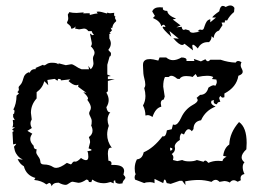

<svg xmlns="http://www.w3.org/2000/svg" viewBox="-20 -655 929 691"><path d="M166 15.6Q163.1 3.4 156.7 3.4L147 8.8Q129.4 -4.9 103 -7.3L107.4 -14.6Q74.2 -23.9 65.9 -56.6Q51.3 -64.5 43.5 -82.5L61.5 -80.6Q61.5 -81.5 57.6 -83.3Q53.7 -85 48.3 -89.6Q43 -94.2 37.8 -102.8Q32.7 -111.3 30.3 -127Q38.1 -134.8 38.1 -137.7L27.3 -135.3L24.9 -180.2Q29.8 -182.1 29.8 -184.1L23.9 -188Q23.9 -190.9 34.2 -196.8H23.9Q27.3 -200.2 27.3 -210.4L25.9 -223.6L33.2 -222.7L27.3 -233.9V-246.1L30.3 -244.1L32.2 -254.4Q32.2 -260.3 27.8 -260.3Q39.1 -281.2 39.6 -311L48.3 -318.4L42.5 -323.7Q47.9 -328.1 47.9 -333.5L46.9 -340.3Q46.9 -343.3 53.2 -349.6Q59.6 -356 63.5 -371.1Q67.9 -390.6 85.4 -395.5L86.4 -391.6Q91.3 -406.2 105 -406.2Q105.5 -405.8 106.4 -405.8Q107.9 -405.8 110.4 -407.7L106.4 -409.7L134.8 -421.9L137.7 -419.4Q141.6 -419.4 148.2 -424.3Q154.8 -429.2 167 -429.2Q186 -429.2 189.9 -423.3L190.9 -427.2L216.8 -420.4L236.3 -423.8Q241.7 -423.8 250.5 -418Q262.2 -409.7 273.4 -405.8H300.3L297.9 -418L306.6 -405.8Q316.4 -415.5 316.4 -427.2L314.5 -443.8Q314.5 -450.7 317.4 -455.1Q320.3 -459.5 320.3 -465.3Q320.3 -475.1 306.6 -488.8Q310.5 -491.2 310.5 -500L303.7 -534.7L312.5 -528.3L318.4 -530.3Q312 -534.7 310.1 -543H297.9Q291.5 -552.2 282.2 -552.2L264.6 -549.3L250 -552.2L252.4 -560.1Q245.6 -551.8 236.3 -551.8Q235.8 -557.6 233.4 -561Q229.5 -565.4 223.6 -569.8Q221.2 -571.3 221.2 -573.2Q221.2 -575.7 223.4 -579.3Q225.6 -583 225.6 -589.4L224.1 -602.5L229.5 -611.3Q240.2 -608.4 255.4 -608.4L281.7 -610.4L278.8 -606.9L302.7 -607.4L303.2 -601.1Q321.8 -606.4 331.5 -606.4L327.6 -612.8L335 -613.3Q342.8 -613.3 364.7 -606.4L367.2 -609.9Q369.6 -607.4 376.5 -607.4L391.1 -608.9L390.6 -603Q390.6 -595.7 395.5 -595.7L393.6 -590.3L398.4 -580.1Q398.4 -578.6 396.5 -577.1Q385.7 -568.8 383.8 -553.7L378.4 -555.7L382.8 -545.4L374.5 -537.1L378.9 -532.7L373.5 -533.2V-516.6Q378.9 -506.8 378.9 -498.5Q378.9 -486.8 370.1 -476.1Q370.6 -472.7 375 -469.5Q379.4 -466.3 379.4 -461.9Q379.4 -451.7 374.5 -451.7L366.2 -421.9V-386.7L378.9 -381.3L368.2 -379.9V-370.1H392.6L368.2 -363.8V-326.7L362.8 -321.8Q371.1 -307.6 371.1 -294.9Q371.1 -281.7 362.8 -269Q366.2 -251 374.5 -251L377 -251.5Q367.2 -238.8 367.2 -224.1Q367.2 -213.9 371.6 -202.1Q365.7 -186 365.7 -170.9Q365.7 -145.5 382.3 -123L378.4 -123.5Q368.2 -123.5 368.2 -101.6L370.1 -76.7Q381.3 -75.7 381.3 -67.4L380.4 -61.5H388.2Q426.8 -61.5 426.8 -39.1L424.3 -26.4Q431.2 -19.5 431.2 -15.1Q431.2 -12.2 426.3 -7.1Q421.4 -2 420.9 4.9L410.6 6.3Q401.9 6.3 395.5 1.5L394.5 -6.3L389.2 -3.9V4.9L377.9 0Q364.7 4.4 352.5 4.4Q331.1 4.4 312 -8.8L308.6 0.5L299.8 0Q299.8 -7.8 291 -8.8Q273.9 2.9 262.2 2.9L241.7 -1Q235.8 -1 228.8 4.6Q221.7 10.3 215.8 10.3Q206.1 10.3 190.9 2.4Q170.4 2.4 166 15.6ZM182.1 -50.8Q196.8 -50.8 220.7 -68.8L234.4 -63.5Q237.3 -63.5 240.2 -68.6Q243.2 -73.7 248 -73.7L251.5 -73.2Q258.8 -73.2 271.5 -86.4Q282.2 -78.6 289.6 -78.6Q297.9 -78.6 297.9 -90.8Q297.9 -104.5 294.4 -110.8Q309.6 -112.3 309.6 -115.2Q309.6 -117.7 298.8 -121.1L304.2 -142.6Q304.2 -151.9 299.8 -161.6Q313 -170.9 313 -184.6Q313 -193.8 308.1 -203.1Q310.1 -206.5 310.1 -218.8Q310.1 -226.1 305.4 -234.6Q300.8 -243.2 300.8 -247.1Q300.8 -251.5 304 -256.6Q307.1 -261.7 307.1 -267.6Q307.1 -278.3 294.4 -295.4L296.9 -300.3Q296.9 -307.6 279.8 -323.2L291 -320.8L261.2 -342.8L262.2 -350.1L254.9 -348.1Q243.2 -348.1 226.6 -363.3L233.4 -369.6L199.7 -365.7L197.3 -370.6L189 -371.1L187 -364.3L176.8 -371.1L150.4 -367.2L153.8 -348.1L139.6 -362.8Q132.8 -337.9 111.8 -323.2V-300.8Q91.3 -277.8 91.3 -249L94.2 -225.1Q89.8 -218.3 89.8 -210.9Q89.8 -202.1 94.7 -194.3L78.6 -184.1L96.2 -173.8Q88.9 -164.1 88.9 -154.8Q88.9 -142.6 101.1 -130.4Q101.1 -117.7 111.8 -117.7L110.4 -107.4Q110.4 -101.6 117.4 -92.3Q124.5 -83 125 -75.2Q125 -63 138.2 -63Q157.7 -63 171.4 -53.7Q175.8 -50.8 182.1 -50.8ZM647.5 11.2 635.7 -4.4H626.5L594.2 6.8L580.1 3.9Q576.2 -8.8 572.8 -8.8Q569.8 -8.8 567.4 3.9L536.1 -11.2V4.4Q529.3 0.5 520 0.5Q505.9 0.5 499 3.9L465.8 -8.8L464.4 -16.6Q464.4 -22.9 468.3 -28.3Q464.8 -34.7 464.8 -48.8Q464.8 -66.4 472.7 -81.5Q492.2 -83 497.1 -106.9Q532.7 -122.1 564.9 -164.6L568.4 -164.1Q577.6 -164.1 580.6 -186L598.1 -189.9L602.5 -207L608.4 -205.6Q620.1 -205.6 631.8 -231Q645.5 -261.2 672.9 -276.9Q691.4 -286.6 691.4 -294.9Q691.4 -298.8 687.5 -302.7L700.2 -313.5Q723.1 -313.5 730 -339.4Q742.2 -348.1 749 -348.1Q752.9 -348.1 754.4 -345.7Q760.3 -353.5 760.3 -360.8L758.8 -368.7L742.7 -370.6L747.6 -377.4Q741.2 -382.3 725.1 -382.3Q710.9 -382.3 690.4 -377.9L684.1 -388.7L672.9 -377.9Q664.6 -381.3 649.9 -381.3Q632.3 -381.3 626 -370.6L617.7 -371.6Q605.5 -382.3 596.7 -382.3Q591.3 -382.3 586.9 -377.9H573.7Q567.4 -365.7 567.4 -343.3L572.8 -307.6L569.3 -296.9Q558.6 -295.4 558.6 -283.2L560.5 -271Q539.6 -266.6 528.8 -233.9Q519 -240.7 511.7 -240.7L503.4 -239.3Q503.4 -258.3 494.6 -275.4Q503.4 -290.5 503.4 -309.6Q503.4 -322.8 499 -338.4Q502.9 -342.3 502.9 -351.1Q502.9 -359.9 499 -374.3Q495.1 -388.7 495.1 -407.7L494.6 -420.9Q494.6 -426.8 496.3 -431.4Q498 -436 503.7 -439.2Q509.3 -442.4 521 -442.4Q529.3 -442.4 549.8 -437L554.2 -448.2H578.1Q589.4 -438.5 602.5 -438.5Q616.2 -438.5 633.3 -448.2Q651.4 -447.8 651.4 -439L650.9 -435.5H679.7L677.7 -442.9L703.1 -434.1L719.2 -441.9Q723.6 -434.6 728 -434.6Q732.4 -434.6 736.8 -439.9H774.4Q800.8 -430.7 828.1 -429.7Q831.5 -435.5 837.4 -435.5Q842.3 -435.5 849.1 -431.2Q846.2 -425.8 846.2 -419.9Q846.2 -414.1 849.9 -408.2Q853.5 -402.3 853.5 -396.5Q853.5 -387.7 837.9 -382.3Q831.5 -341.3 787.6 -318.4V-305.2L782.2 -303.7Q776.4 -303.7 774.4 -309.6Q769 -306.6 769 -300.8L772.9 -288.6Q762.7 -288.6 760.7 -279.8Q749 -280.3 749 -289.1L750 -294.9L741.2 -292.5L739.7 -287.1Q739.7 -277.8 755.9 -271.5Q719.2 -257.3 703.6 -222.2Q676.8 -218.3 676.3 -190.4L670.4 -182.6Q664.6 -189.9 658.7 -189.9Q649.9 -189.9 642.1 -170.9L633.3 -175.3Q627 -168.9 627 -157.7L627.4 -151.4Q608.9 -140.1 608.9 -127.9L609.9 -120.6Q609.9 -108.4 598.1 -100.6Q604 -95.2 604 -87.9L602.5 -79.1L618.2 -75.2L635.7 -79.1Q645 -74.2 660.6 -74.2Q678.7 -74.2 688.5 -79.1L712.4 -72.8Q715.3 -77.1 718.8 -77.1Q723.1 -77.1 730 -68.8Q746.1 -76.2 765.1 -76.2L780.8 -75.2Q781.2 -84 795.4 -91.3L783.2 -94.2Q787.1 -123 805.2 -134.8Q806.6 -177.7 840.3 -215.8Q867.7 -196.8 867.7 -140.6L866.7 -117.7Q849.6 -101.6 849.6 -88.9Q849.6 -78.6 859.9 -70.8Q853.5 -64.5 853.5 -53.7Q853.5 -41 859.9 -28.8Q845.7 -25.9 845.7 -13.7L846.7 -6.3L835.4 -1Q827.1 -6.3 821.3 -6.3Q813 -6.3 807.1 2Q797.4 -3.4 787.1 -3.4L770 -0.5Q763.2 -7.8 756.3 -7.8Q749 -7.8 741.2 -0.5Q716.3 -7.3 695.3 -7.3Q671.9 -7.3 646.5 -2.4ZM593.8 -111.8Q600.6 -115.7 600.6 -118.7Q600.6 -122.1 592.8 -124L591.8 -119.1ZM644 -497.6Q640.1 -493.2 635.7 -493.2Q624 -493.2 603.5 -517.6L623.5 -515.6L589.8 -543.5L596.7 -522.5Q565.4 -550.3 565.4 -557.1Q565.4 -559.1 568.4 -559.1L575.7 -557.6Q572.8 -565.9 568.8 -565.9Q564.9 -565.9 560.5 -560.5Q557.1 -578.6 530.3 -590.3L537.6 -597.7L527.8 -613.8Q533.7 -628.9 555.2 -628.9L566.9 -627.9L565.9 -624Q565.9 -616.2 582 -615.7Q583.5 -599.6 613.8 -587.9L601.6 -585L629.9 -563.5L614.7 -556.6L633.8 -558.6Q635.3 -547.4 641.6 -547.4L647.9 -549.3L661.6 -545.4Q662.6 -537.1 675.8 -537.1L699.7 -541L690.9 -543L699.2 -548.8L706.1 -547.4Q711.4 -547.4 713.4 -552.5Q715.3 -557.6 717.5 -564.2Q719.7 -570.8 723.6 -577.1Q727.5 -583.5 736.8 -585.9V-574.7L757.3 -591.8H744.1Q744.1 -596.7 769 -614.3Q772.5 -633.8 782.2 -633.8Q786.6 -633.8 792 -629.9Q801.8 -635.3 809.1 -635.3Q818.4 -635.3 823.7 -626.5L822.3 -611.8Q806.6 -599.1 797.4 -581.5H789.6L789.1 -574.2L777.3 -573.7L780.8 -564.5L768.1 -544.9Q752 -540.5 748.5 -518.1L741.2 -524.9V-522Q741.2 -512.2 732.4 -503.4H727.5Q703.6 -503.4 691.9 -480.5Q679.7 -494.1 674.8 -494.1Q671.9 -494.1 671.9 -489.3L674.8 -473.6Z"/></svg>

Font: Truetypewriter PolyglOTT
Style: Regular
Weight: 400
Designer: Sergey Beatoff a.k.a. Sam_T
Version: Version 3.76